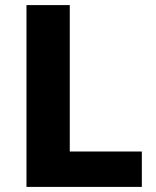

<svg xmlns="http://www.w3.org/2000/svg" viewBox="-20 -734 613 754"><path d="M84 0V-714H254V-139H537V0Z"/></svg>

Font: Noto Sans Gurmukhi UI ExtraBold
Style: Regular
Weight: 800
Designer: Jelle Bosma - Monotype Design Team
Foundry: Monotype Imaging Inc.
Version: Version 2.004; ttfautohint (v1.8.4.7-5d5b)